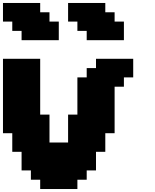

<svg xmlns="http://www.w3.org/2000/svg" viewBox="-20 -1270 1040 1290"><path d="M250 0H500V-62.5H562.5V-125H625V-250H687.5V-375H750V-687.5H812.5V-750H875V-875H625V-812.5H562.5V-750H500V-500H437.5V-312.5H312.5V-500H250V-875H0V-375H62.5V-250H125V-125H187.5V-62.5H250ZM562.5 -1000H812.5V-1125H750V-1187.5H687.5V-1250H437.5V-1125H500V-1062.5H562.5ZM125 -1000H375V-1125H312.5V-1187.5H250V-1250H0V-1125H62.5V-1062.5H125Z"/></svg>

Font: Faithful 32x
Style: Bold
Weight: 400
Foundry: Faithful Resource Pack
Version: Version 1.0; January 27, 2023